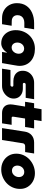

<svg xmlns="http://www.w3.org/2000/svg" viewBox="1185 -1863 691 3101"><g transform="rotate(90 1530.5 -312.5)"><path d="M273 0Q200 0 145.5 -32Q91 -64 61 -118.5Q31 -173 31 -240Q31 -329 72.5 -391Q114 -453 187.5 -485.5Q261 -518 355 -518H453L428 -360H347Q312 -360 284 -347Q256 -334 240.5 -309Q225 -284 225 -248Q225 -223 235.5 -202.5Q246 -182 266.5 -170Q287 -158 315 -157L396 -155L371 0Z M679 13Q614 13 566.5 -18.5Q519 -50 493 -103Q467 -156 467 -220Q467 -287 489.5 -343.5Q512 -400 552.5 -442Q593 -484 648 -507.5Q703 -531 768 -531Q831 -531 882 -513Q933 -495 969.5 -461.5Q1006 -428 1025 -382.5Q1044 -337 1044 -282Q1044 -269 1042 -252.5Q1040 -236 1033 -196L999 0H819L831 -77H825Q801 -35 761.5 -11Q722 13 679 13ZM748 -155Q778 -155 800.5 -172Q823 -189 835.5 -215Q848 -241 848 -269Q848 -295 837.5 -314.5Q827 -334 808.5 -345.5Q790 -357 765 -357Q737 -357 714.5 -342Q692 -327 679.5 -302Q667 -277 667 -247Q667 -221 677 -200Q687 -179 705 -167Q723 -155 748 -155Z M1089 0 1111 -136H1354Q1363 -136 1368.5 -140Q1374 -144 1377 -150.5Q1380 -157 1380 -163Q1380 -171 1375 -177Q1370 -183 1359 -183H1289Q1244 -183 1206.5 -199.5Q1169 -216 1146 -249.5Q1123 -283 1123 -335Q1123 -387 1148.5 -428.5Q1174 -470 1218 -494Q1262 -518 1316 -518H1582L1560 -382H1343Q1335 -382 1329.5 -378Q1324 -374 1321 -368.5Q1318 -363 1318 -356Q1318 -349 1323 -342.5Q1328 -336 1338 -336H1407Q1459 -336 1496 -316.5Q1533 -297 1552.5 -263.5Q1572 -230 1572 -188Q1572 -137 1543.5 -94.5Q1515 -52 1469 -26Q1423 0 1369 0Z M1807 0Q1740 0 1703 -36Q1666 -72 1666 -136Q1666 -155 1669 -174L1744 -638H1936L1867 -200Q1864 -181 1864 -174Q1864 -166 1869 -160.5Q1874 -155 1884 -155H1996L1972 0ZM1624 -372 1647 -518H2054L2031 -372Z M2049 0 2106 -368Q2117 -438 2164 -478Q2211 -518 2283 -518H2459L2436 -373H2338Q2321 -373 2308.5 -362.5Q2296 -352 2294 -335L2241 0Z M2718 13Q2645 13 2587 -18.5Q2529 -50 2495.5 -105Q2462 -160 2462 -229Q2462 -294 2487.5 -349Q2513 -404 2557 -444.5Q2601 -485 2658 -508Q2715 -531 2777 -531Q2850 -531 2907.5 -499.5Q2965 -468 2998.5 -413.5Q3032 -359 3031 -289Q3031 -225 3006 -169.5Q2981 -114 2937.5 -73.5Q2894 -33 2837.5 -10Q2781 13 2718 13ZM2737 -160Q2766 -160 2789 -175.5Q2812 -191 2826 -216.5Q2840 -242 2840 -273Q2840 -298 2830 -317.5Q2820 -337 2801.5 -348Q2783 -359 2757 -359Q2728 -359 2704.5 -343.5Q2681 -328 2667.5 -302.5Q2654 -277 2654 -247Q2654 -222 2664 -202Q2674 -182 2692.5 -171Q2711 -160 2737 -160Z"/></g></svg>

Font: MuseoModerno Black
Style: Italic
Weight: 900
Italic angle: -9°
Designer: Pablo Cosgaya, Héctor Gatti, Marcela Romero, and the Authors of The MuseoModerno Project.
Foundry: Omnibus-Type Team
Version: Version 1.003